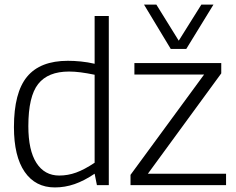

<svg xmlns="http://www.w3.org/2000/svg" viewBox="-20 -810 1032 840"><path d="M404 0 394 -50Q348 -19 306 -4.5Q264 10 220 10Q135 10 88 -58Q41 -126 41 -254Q41 -405 98.5 -474.5Q156 -544 277 -544Q304 -544 334 -541Q364 -538 394 -531V-740H456V0ZM394 -98V-483Q360 -490 333 -493.5Q306 -497 282 -497Q190 -497 147 -442.5Q104 -388 104 -258Q104 -152 139.5 -97Q175 -42 239 -42Q277 -42 313 -55Q349 -68 394 -98ZM551 0V-45L873 -484H568V-534H948V-489L627 -50H969V0ZM914 -790 795 -596H727L610 -790H664L762 -632L861 -790Z"/></svg>

Font: Georama Light
Style: Regular
Weight: 300
Designer: Jean-Baptiste Levee
Foundry: Production Type
Version: Version 1.000